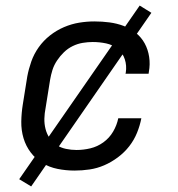

<svg xmlns="http://www.w3.org/2000/svg" viewBox="-20 -605 640 690"><path d="M248 8Q217 8 187 2Q157 -4 132.5 -19Q108 -34 90.5 -57Q73 -80 64.5 -108.5Q56 -137 56.5 -168Q57 -199 62 -230L78 -330Q83 -357 92.5 -384Q102 -411 119 -435Q136 -459 159.5 -477.5Q183 -496 210 -507.5Q237 -519 264.5 -523.5Q292 -528 319 -528Q347 -528 373.5 -524.5Q400 -521 424 -512Q448 -503 468 -487Q488 -471 500 -449Q512 -427 516 -400.5Q520 -374 515 -347L514 -340H431L432 -344Q436 -369 428.5 -392Q421 -415 403 -429.5Q385 -444 361.5 -449Q338 -454 313 -454Q296 -454 277.5 -451Q259 -448 241.5 -439.5Q224 -431 210 -417.5Q196 -404 185 -387.5Q174 -371 168.5 -353.5Q163 -336 160 -318L144 -218Q140 -198 139.5 -179Q139 -160 143.5 -142Q148 -124 158 -109Q168 -94 183 -84Q198 -74 217 -70Q236 -66 255 -66Q280 -66 305 -72Q330 -78 351.5 -93.5Q373 -109 386.5 -132Q400 -155 405 -180H488Q483 -154 472.5 -128Q462 -102 444.5 -79.5Q427 -57 403.5 -39.5Q380 -22 354.5 -11Q329 0 302 4Q275 8 248 8ZM92 65 49 39 482 -585 524 -559Z"/></svg>

Font: Iosevka Extended Oblique
Style: Regular
Weight: 400
Width: 7
Italic angle: -9°
Monospace: yes
Designer: Belleve Invis
Foundry: Belleve Invis
Version: Version 32.0.1; ttfautohint (v1.8.4)